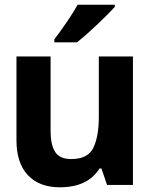

<svg xmlns="http://www.w3.org/2000/svg" viewBox="-20 -786 640 816"><path d="M307 -606Q344 -635 393.5 -682Q443 -729 468 -757V-766H310Q291 -732 264 -692.5Q237 -653 211 -619V-606ZM403 -70H411L435 0H545V-546H400V-289Q400 -207 377 -158.5Q354 -110 283 -110Q233 -110 214 -141Q195 -172 195 -227V-546H50V-190Q50 -93 98.5 -41.5Q147 10 234 10Q353 10 403 -70Z"/></svg>

Font: Noto Sans Mono UI
Style: Bold
Weight: 700
Designer: Monotype Design team
Foundry: Monotype Imaging Inc.
Version: 1.000